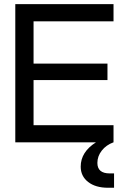

<svg xmlns="http://www.w3.org/2000/svg" viewBox="-20 -670 596 904"><path d="M514.5 0Q480 12.5 459.2 39Q438.5 65.5 438.5 97Q438.5 146.5 496.5 146.5H517V214H488.5Q430 214 395 186.8Q360 159.5 360 114.5Q360 45.5 432 0H52V-650.5H514.5V-569.5H138V-370.5H486V-293H138V-80.5H514.5Z"/></svg>

Font: Overused Grotesk
Style: Regular
Weight: 450
Version: Version 0.004